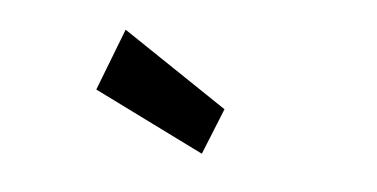

<svg xmlns="http://www.w3.org/2000/svg" viewBox="-35 -798 671 342"><g transform="rotate(10 300.0 -627.0)"><path d="M368 -615 342 -530 137 -610 170 -724Z"/></g></svg>

Font: LilGrotesk Bold
Style: Regular
Weight: 700
Designer: BSozoo
Foundry: BSozoo
Version: Version 1.001;PS 001.001;hotconv 1.0.70;makeotf.lib2.5.58329